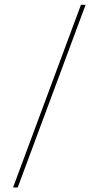

<svg xmlns="http://www.w3.org/2000/svg" viewBox="-20 -688 423 823"><path d="M36 115.5 327 -667.5H347L56 115.5Z"/></svg>

Font: Anek Bangla Thin
Style: Regular
Weight: 250
Designer: Sulekha Rajkumar (Bangla), Yesha Goshar (Latin)
Foundry: Ek Type
Version: Version 1.003